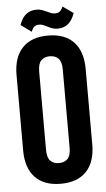

<svg xmlns="http://www.w3.org/2000/svg" viewBox="-58 -878 512 924"><g transform="rotate(-5 198.0 -416.5)"><path d="M141 -161Q141 -123 156.5 -107.5Q172 -92 198 -92Q224 -92 239.5 -107.5Q255 -123 255 -161V-539Q255 -577 239.5 -592.5Q224 -608 198 -608Q172 -608 156.5 -592.5Q141 -577 141 -539ZM31 -532Q31 -617 74 -662.5Q117 -708 198 -708Q279 -708 322 -662.5Q365 -617 365 -532V-168Q365 -83 322 -37.5Q279 8 198 8Q117 8 74 -37.5Q31 -83 31 -168ZM242 -811Q255 -811 263.5 -817Q272 -823 280 -841L331 -805Q317 -767 296 -752Q275 -737 249 -737Q234 -737 222.5 -741Q211 -745 200.5 -750.5Q190 -756 180.5 -760Q171 -764 160 -764Q147 -764 138.5 -758Q130 -752 122 -733L71 -770Q85 -808 106 -822.5Q127 -837 153 -837Q168 -837 179.5 -833Q191 -829 201.5 -824Q212 -819 221.5 -815Q231 -811 242 -811Z"/></g></svg>

Font: SVN-Bebas Neue
Style: Bold
Weight: 700
Designer: Ryoichi Tsunekawa
Foundry: Ryoichi Tsunekawa
Version: Version 1.300; ttfautohint (v1.7.9-c794)